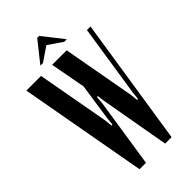

<svg xmlns="http://www.w3.org/2000/svg" viewBox="-267 -922 991 991"><g transform="rotate(-45 228.0 -426.5)"><path d="M360 -302 364 -262H371L375 -302L436 -700H462L354 0H307L240 -379L235 -419H228L225 -379L167 0H120L-6 -700H101L173 -302L177 -262H184L188 -302L218 -507L182 -700H288ZM226 -853H240L329 -740H310L233 -793L155 -740H136Z"/></g></svg>

Font: Moniqa Extra Bold Narrow Heading
Style: Regular
Weight: 800
Width: 4
Designer: Rajesh Rajput
Foundry: Rajesh Rajput
Version: Version 1.000;December 15, 2022;FontCreator 14.0.0.2794 32-b